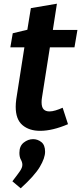

<svg xmlns="http://www.w3.org/2000/svg" viewBox="-20 -696 439 1039"><path d="M348 -24Q264 12 197 12Q138 12 101.5 -19Q65 -50 65 -118Q65 -136 68 -159L112 -440H36L49 -516L128 -535L147 -652L288 -676L266 -534H399L383 -440H250L207 -167Q206 -162 205.5 -155.5Q205 -149 205 -143Q205 -116 216 -104.5Q227 -93 248 -93Q262 -93 280.5 -98.5Q299 -104 319 -113ZM92 323 47 285Q75 249 88 230Q101 211 101 196Q101 182 93 168Q85 154 85 131Q85 94 108.5 75.5Q132 57 159 57Q184 57 204 73Q224 89 224 125Q224 159 195.5 207Q167 255 92 323Z"/></svg>

Font: Bitter
Style: Bold Italic
Weight: 700
Italic angle: -9°
Designer: Sol Matas, and Bitter project Authors
Foundry: Sol Matas
Version: Version 2.001